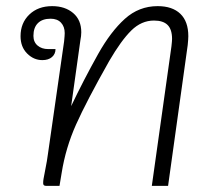

<svg xmlns="http://www.w3.org/2000/svg" viewBox="-20 -606 705 626"><path d="M594 -488Q594 -479 592 -459L528 0H475L539 -455Q541 -473 541 -479Q541 -510 526.5 -524.5Q512 -539 482 -539Q441 -539 408 -506.5Q375 -474 336 -407Q262 -276 228 -200Q194 -124 181 -42L174 0H131Q124 0 122 -3.5Q120 -7 121 -16Q121 -19 125 -39Q135 -90 136 -102L189 -471Q191 -491 191 -498Q191 -519 179 -532Q167 -545 145 -545Q118 -545 103.5 -530.5Q89 -516 89 -489Q89 -469 102.5 -457.5Q116 -446 137 -446H161Q161 -430 149.5 -420Q138 -410 118 -410Q90 -410 68.5 -431.5Q47 -453 47 -488Q47 -531 75.5 -558.5Q104 -586 150 -586Q192 -586 218.5 -563.5Q245 -541 245 -501Q245 -489 242 -474L212 -260Q252 -344 300 -430Q341 -503 387 -544.5Q433 -586 494 -586Q542 -586 568 -561Q594 -536 594 -488Z"/></svg>

Font: Krub Light
Style: Italic
Weight: 300
Italic angle: -8°
Designer: Ekaluck Peanpanawate
Foundry: Cadson Demak Co.,Ltd.
Version: Version 1.000; ttfautohint (v1.6)